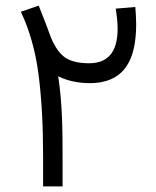

<svg xmlns="http://www.w3.org/2000/svg" viewBox="-20 -663 556 683"><path d="M391.6 -632.3C395 -610.8 398.4 -586.9 398.4 -561C398.4 -496.6 377.9 -438 296.9 -438C257.3 -438 227.5 -445.8 207.5 -461.4C187.5 -477.1 169.9 -504.4 155.8 -543.9C141.6 -584 132.8 -604 117.7 -643.1L54.2 -621.1C85.4 -555.2 106.4 -481 117.2 -397.5C127.9 -314 133.3 -218.3 133.3 -110.8V0H202.6V-109.4C202.6 -193.8 202.1 -293.5 187 -391.6C223.6 -373.5 264.2 -367.2 297.9 -367.2C427.7 -367.2 464.4 -456.5 464.4 -577.6C464.4 -597.2 462.9 -617.2 461.4 -638.2Z"/></svg>

Font: Vazirmatn Light
Style: Regular
Weight: 300
Designer: Saber Rastikerdar
Foundry: Saber Rastikerdar
Version: Version 33.003